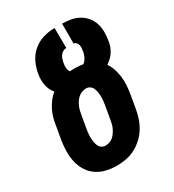

<svg xmlns="http://www.w3.org/2000/svg" viewBox="-180 -838 859 948"><g transform="rotate(-30 250.0 -363.5)"><path d="M207 8Q176 8 146.5 1Q117 -6 93 -22.5Q69 -39 53.5 -64Q38 -89 31.5 -117.5Q25 -146 25.5 -177Q26 -208 31 -240L44 -314Q47 -335 52.5 -355Q58 -375 67.5 -394.5Q77 -414 90.5 -432Q104 -450 121 -464Q102 -486 96 -516.5Q90 -547 96 -579Q101 -611 115.5 -641.5Q130 -672 156 -694Q182 -716 214.5 -725.5Q247 -735 279 -735L280 -621Q270 -621 260.5 -615.5Q251 -610 245 -601.5Q239 -593 236 -583Q233 -573 231 -564V-561Q228 -548 229.5 -534.5Q231 -521 238 -512Q244 -512 251 -512.5Q258 -513 264 -513Q277 -513 288.5 -512Q300 -511 313 -509Q325 -518 332.5 -532.5Q340 -547 343 -562V-565Q345 -574 345.5 -582.5Q346 -591 344 -599.5Q342 -608 336.5 -614.5Q331 -621 322 -621V-735Q347 -735 371.5 -730.5Q396 -726 416.5 -714.5Q437 -703 452 -685Q467 -667 474.5 -644.5Q482 -622 482 -597Q482 -572 478 -547Q476 -532 471 -518Q466 -504 458 -491Q450 -478 438.5 -467Q427 -456 414 -447Q427 -428 434 -406.5Q441 -385 444 -361.5Q447 -338 445.5 -314Q444 -290 440 -265L427 -190Q423 -165 414.5 -139Q406 -113 391.5 -89.5Q377 -66 356 -46.5Q335 -27 310.5 -14.5Q286 -2 259.5 3Q233 8 207 8ZM207 -106Q219 -106 231 -110Q243 -114 252 -122.5Q261 -131 268 -141.5Q275 -152 280 -163Q285 -174 287.5 -186Q290 -198 292 -209L305 -284Q307 -296 308 -308Q309 -320 308.5 -331.5Q308 -343 306 -354.5Q304 -366 299.5 -376Q295 -386 285.5 -392.5Q276 -399 264 -399Q252 -399 240 -394.5Q228 -390 219 -382Q210 -374 203 -363.5Q196 -353 191 -341.5Q186 -330 183.5 -318.5Q181 -307 179 -296L166 -221Q164 -209 163 -197Q162 -185 162.5 -173.5Q163 -162 165 -150.5Q167 -139 171.5 -129Q176 -119 185.5 -112.5Q195 -106 207 -106Z"/></g></svg>

Font: Iosevka Term Curly Hv Obl
Style: Regular
Weight: 900
Italic angle: -9°
Designer: Belleve Invis
Foundry: Belleve Invis
Version: Version 32.3.0